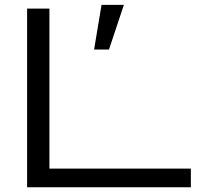

<svg xmlns="http://www.w3.org/2000/svg" viewBox="-20 -786 852 806"><path d="M93.8 0V-750H187.5V-78.1H781.2V0ZM375 -578.1 406.2 -765.6H500L437.5 -578.1Z"/></svg>

Font: Michroma
Style: Regular
Weight: 400
Designer: Vernon Adams
Foundry: Vernon Adams
Version: Version 1.100; ttfautohint (v1.8.4.7-5d5b);gftools[0.9.29]